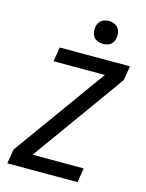

<svg xmlns="http://www.w3.org/2000/svg" viewBox="-139 -1043 854 1125"><g transform="rotate(15 288.0 -480.0)"><path d="M19 0H445L459 -87H149L552 -648L566 -735H140L126 -648H437L33 -87ZM379 -821Q394 -821 409.5 -826Q425 -831 435 -844.5Q445 -858 447 -873Q451 -896 445 -917Q439 -938 420 -949Q401 -960 379 -960Q364 -960 348.5 -954.5Q333 -949 323 -935.5Q313 -922 311 -907Q307 -885 313 -863.5Q319 -842 338 -831.5Q357 -821 379 -821Z"/></g></svg>

Font: Iosevka Sparkle Medium
Style: Italic
Weight: 500
Italic angle: -9°
Designer: Belleve Invis
Foundry: Belleve Invis
Version: Version 4.5.0; ttfautohint (v1.8.3)